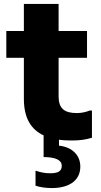

<svg xmlns="http://www.w3.org/2000/svg" viewBox="-20 -704 511 973"><path d="M344 8C387 8 417 3 446 -6V-144H435C418 -137 394 -131 370 -131C306 -131 277 -154 277 -216V-411H421V-547H277V-684H101V-547H12V-411H101V-203C101 -105 138 -47 201 -18V92C263 92 293 108 293 136C293 160 279 174 236 174C207 174 188 170 164 162H160V237C184 245 211 249 244 249C320 249 387 218 387 140C387 84 348 42 279 34V4C299 7 321 8 344 8Z"/></svg>

Font: Kufam Arabic Latin Roman Bold
Style: Regular
Weight: 700
Designer: Wael Morcos & Artur Schmal
Version: Version 1.200;PS 001.200;hotconv 1.0.88;makeotf.lib2.5.64775